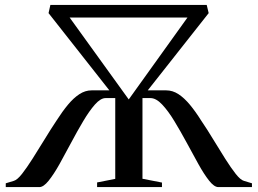

<svg xmlns="http://www.w3.org/2000/svg" viewBox="-20 -763 1051 783"><path d="M3.5 0V-15.5L36.5 -25.5Q50.5 -29.5 69.8 -54Q89 -78.5 112.2 -115Q135.5 -151.5 160.8 -193Q186 -234.5 211 -272Q234 -308 257 -335.8Q280 -363.5 303.8 -379Q327.5 -394.5 353.5 -394.5H426L178 -709.5L185.5 -743H823L831 -709.5L582.5 -394.5H658Q684 -394.5 707.8 -379Q731.5 -363.5 754.5 -335.8Q777.5 -308 800 -272Q825.5 -234.5 850.5 -193Q875.5 -151.5 898.8 -115Q922 -78.5 941.2 -54Q960.5 -29.5 974.5 -25.5L1007.5 -15.5V0H870.5Q853.5 0 832.8 -26.2Q812 -52.5 789 -94Q766 -135.5 741 -181.8Q716 -228 691 -269.2Q666 -310.5 641.2 -336.8Q616.5 -363 593.5 -363H561V-34L640.5 -18.5V0H376V-19L450 -33.5V-363H410.5Q390.5 -363 367.2 -336.8Q344 -310.5 319.5 -269.2Q295 -228 270.5 -181.8Q246 -135.5 222.8 -94Q199.5 -52.5 178.5 -26.2Q157.5 0 140.5 0ZM264 -691.5 505 -357.5 744.5 -691.5Z"/></svg>

Font: Merriweather 144pt
Style: Regular
Weight: 400
Version: Version 2.100